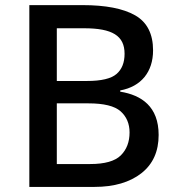

<svg xmlns="http://www.w3.org/2000/svg" viewBox="-20 -734 696 754"><path d="M95.2 -713.9V0H351.1C428.2 0 489.7 -18.1 535.2 -53.7C580.6 -89.4 603 -139.2 603 -204.1C603 -314.9 536.6 -360.4 452.1 -374V-378.9C534.7 -394 581.1 -452.1 581.1 -536.1C581.1 -601.1 557.6 -647 510.7 -673.8C463.4 -700.7 394.5 -713.9 304.2 -713.9ZM203.1 -416V-623H310.1C420.9 -623 469.2 -593.8 469.2 -522.9C469.2 -487.8 458.5 -461.4 437.5 -443.4C416.5 -425.3 377.9 -416 321.8 -416ZM327.1 -328.1C387.7 -328.1 429.7 -317.9 453.6 -296.9C477.1 -275.9 488.8 -248 488.8 -213.9C488.8 -176.8 477.5 -147 454.6 -124C431.6 -101.1 391.1 -89.8 334 -89.8H203.1V-328.1Z"/></svg>

Font: Noto Reveo Sans
Style: Regular
Weight: 500
Designer: Monotype Design Team
Foundry: Monotype Imaging Inc.
Version: Version 2.007